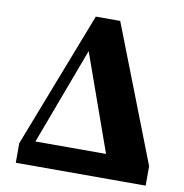

<svg xmlns="http://www.w3.org/2000/svg" viewBox="-76 -730 767 801"><g transform="rotate(10 308.0 -329.0)"><path d="M43 0H70.3L289.9 -587.5L252.5 -537L443.5 0H593.2V-82.6L369.2 -658.4H265.9L43 -82.6V0ZM67.5 0H482.4V-101.6H67.5V0Z"/></g></svg>

Font: Source Serif Variable
Style: Regular
Weight: 389
Designer: Frank Grießhammer
Foundry: Adobe Systems Incorporated
Version: Version 3.001;hotconv 1.0.111;makeotfexe 2.5.65597